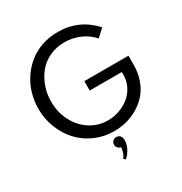

<svg xmlns="http://www.w3.org/2000/svg" viewBox="-220 -926 1241 1308"><g transform="rotate(-30 401.0 -272.0)"><path d="M45.9 -374Q45.9 -434.6 62.3 -492.2Q78.6 -549.8 111.1 -598.9Q143.6 -647.9 188 -684.8Q232.4 -721.7 292.5 -742.7Q352.5 -763.7 420.9 -763.7Q587.4 -763.7 700.2 -639.6L641.6 -585.4Q604.5 -628.9 547.6 -654.5Q490.7 -680.2 425.3 -680.2Q360.4 -680.2 306.6 -654.8Q252.9 -629.4 218.3 -586.4Q183.6 -543.5 164.6 -488.8Q145.5 -434.1 145.5 -374.5Q145.5 -291.5 180.9 -221.9Q216.3 -152.3 279.3 -111.3Q342.3 -70.3 418.9 -70.3Q465.3 -70.3 509.3 -85.9Q553.2 -101.6 587.4 -129.2Q621.6 -156.7 642.6 -198.2Q663.6 -239.7 663.6 -287.6V-309.1H411.1V-382.8H758.3V-313Q758.3 -248 738.8 -193.4Q719.2 -138.7 686 -100.8Q652.8 -63 608.9 -36.6Q564.9 -10.3 516.6 2.2Q468.3 14.6 418 14.6Q339.8 14.6 270.3 -16.1Q200.7 -46.9 151.9 -99.1Q103 -151.4 74.5 -222.9Q45.9 -294.4 45.9 -374ZM370.1 93.8Q370.1 77.1 381.1 66.4Q392.1 55.7 409.2 55.7Q427.2 55.7 438 68.1Q448.7 80.6 448.7 103.5Q448.7 133.3 431.9 166.5Q415 199.7 389.6 220.2L376 208Q400.9 177.7 403.3 131.8Q388.7 129.4 379.4 119.1Q370.1 108.9 370.1 93.8Z"/></g></svg>

Font: Spartan MB Med
Style: Regular
Weight: 500
Designer: Matt Bailey, Mirko Velimirovic
Foundry: Matt Bailey
Version: Version 1.005